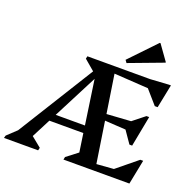

<svg xmlns="http://www.w3.org/2000/svg" viewBox="-211 -1097 1275 1259"><g transform="rotate(20 427.0 -467.5)"><path d="M-54 0 -49 -18 16 -79 346 -610 273 -672 277 -690H715L843 -698H857L824 -534H804L721 -629L483 -644L524 -377L692 -388L775 -454H794L753 -240H734L676 -324L530 -333L574 -46L693 -55L835 -171H855L821 0H361L365 -19L443 -79L424 -208H187L119 -76L189 -19L184 0ZM213 -258H417L372 -567ZM533 -736 520 -754 693 -935H698L773 -830V-826Z"/></g></svg>

Font: Platypi Medium
Style: Italic
Weight: 500
Italic angle: -13°
Designer: David Sargent
Foundry: Bolt Cutter Type
Version: Version 1.200; ttfautohint (v1.8.4.7-5d5b)